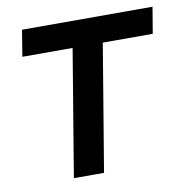

<svg xmlns="http://www.w3.org/2000/svg" viewBox="-66 -603 647 667"><g transform="rotate(-10 257.5 -269.5)"><path d="M142.1 0 216.3 -446.3H39.1L54.2 -539.1H514.6L499 -446.3H322.8L248.5 0Z"/></g></svg>

Font: Inter 18pt Medium
Style: Italic
Weight: 500
Italic angle: -9.3988°
Designer: Rasmus Andersson
Foundry: rsms
Version: Version 4.001;git-66647c0bb